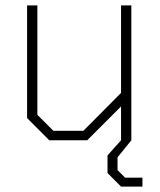

<svg xmlns="http://www.w3.org/2000/svg" viewBox="-20 -518 590 709"><path d="M80 -82V-498H118V-94L177 -35H288L427 -175V-498H465V0H427V-125L302 0H162ZM377 121V56L427 0H465L414 63V110L442 138H506V171H427Z"/></svg>

Font: Chakra Petch ExtraLight
Style: Regular
Weight: 275
Designer: Katatrad Aksorn Co.,Ltd.
Foundry: Cadson Demak Co.,Ltd.
Version: Version 1.000; ttfautohint (v1.6)